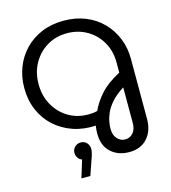

<svg xmlns="http://www.w3.org/2000/svg" viewBox="-142 -826 1106 1243"><g transform="rotate(-15 411.0 -204.0)"><path d="M593 220Q518 220 470 176Q422 132 422 52Q422 39 423 25.5Q424 12 426 -2Q345 3 275 -21Q205 -45 152.5 -92.5Q100 -140 71 -207.5Q42 -275 42 -356Q42 -430 67 -494.5Q92 -559 139.5 -608Q187 -657 252.5 -684.5Q318 -712 400 -712Q481 -712 547 -685Q613 -658 660 -609.5Q707 -561 732.5 -497.5Q758 -434 758 -362V41Q758 122 714 171Q670 220 593 220ZM400 -84Q416 -84 430 -85.5Q444 -87 460 -91Q482 -142 528.5 -195Q575 -248 662 -294V-362Q662 -438 628 -498Q594 -558 534.5 -593Q475 -628 400 -628Q324 -628 265 -592Q206 -556 172 -495Q138 -434 138 -356Q138 -279 172 -217.5Q206 -156 265 -120Q324 -84 400 -84ZM587 134Q619 134 640.5 110.5Q662 87 662 43V-195Q610 -162 580 -128Q550 -94 536 -62Q522 -30 517.5 -3Q513 24 513 42Q513 86 535.5 110Q558 134 587 134ZM248 304 284 187Q266 181 256.5 165.5Q247 150 247 133Q247 110 263.5 94Q280 78 303 78Q329 78 344 95.5Q359 113 359 136Q359 157 348 188L308 304Z"/></g></svg>

Font: MuseoModerno
Style: Regular
Weight: 400
Designer: Pablo Cosgaya, Héctor Gatti, Marcela Romero, and the Authors of The MuseoModerno Project.
Foundry: Omnibus-Type Team
Version: Version 1.001